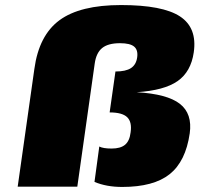

<svg xmlns="http://www.w3.org/2000/svg" viewBox="-20 -740 789 760"><path d="M459 -720Q624 -720 692.5 -675Q761 -630 747 -533Q736 -456 683 -419Q630 -382 521 -375Q642 -368 692 -329Q742 -290 731 -212Q715 -101 651.5 -50.5Q588 0 464 0Q401 0 354 -20L373 -160Q388 -152 422 -152Q457 -152 475 -167Q493 -182 497 -216Q503 -257 483.5 -276Q464 -295 414 -295L437 -457Q478 -457 498.5 -470.5Q519 -484 523 -513Q527 -542 511 -555.5Q495 -569 455 -569Q408 -569 384.5 -550Q361 -531 355 -489L286 -1H50L116 -467Q134 -600 215.5 -660Q297 -720 459 -720Z"/></svg>

Font: Fivo Sans Modern ExtBlk
Style: Regular
Weight: 900
Designer: Alexander Slobzheninov
Foundry: Alexander Slobzheninov
Version: 1.0